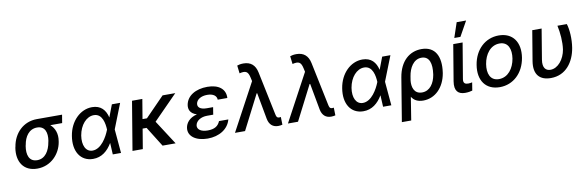

<svg xmlns="http://www.w3.org/2000/svg" viewBox="-60 -1345 6481 2116"><g transform="rotate(-10 3180.5 -287.0)"><path d="M59.7 -269.9 56.8 -258.5C32.3 -106.2 102.3 9.9 257.1 9.9C409.4 9.9 516.7 -106.9 538.4 -238.6L539.8 -248.6C553.6 -328.8 527.7 -395.6 479 -436.8H611.9L627.1 -528.4H345.2C191.4 -528.4 83.8 -416.5 59.7 -269.9ZM172.2 -258.5 175.1 -269.9C189.6 -359.4 239.7 -436.8 330.3 -436.8C420.5 -436.8 443.2 -359.4 428.6 -269.9L425.8 -258.5C410.2 -162.6 361.2 -81.7 272 -81.7C179.7 -81.7 156.2 -162.6 172.2 -258.5Z M879.6 11.4C975.9 12.4 1045.5 -45.5 1094.8 -129.6L1101.6 0H1193.9L1170.5 -266.7L1171.9 -271.3L1279.8 -545.5H1187.5L1134.9 -407.3C1115.4 -492.2 1064.6 -552.6 965.9 -552.6C833.5 -552.6 718.8 -440 693.2 -279.1C664.8 -109.7 740.1 10.3 879.6 11.4ZM795.1 -265.6C814.6 -380 886.4 -462.4 970.2 -462.4C1066.8 -462.4 1083.8 -346.9 1086.6 -280.9V-280.5L1084.5 -274.9C1057.2 -204.5 988.6 -79.9 890.3 -79.9C814.6 -79.9 778.1 -159.1 795.1 -265.6Z M1528.4 -545.5H1413L1322.1 0H1437.5L1474.8 -223H1519.2L1658.7 0H1804.7L1628.6 -272.7L1897 -545.5H1755L1541.2 -326.3H1491.8Z M1958.1 -148.1C1942.5 -53.3 2032 9.9 2163.7 9.9C2291.9 9.9 2395.2 -53.6 2422.6 -158.4H2318.2C2296.2 -104.4 2254.6 -78.1 2179 -78.1C2102.3 -78.1 2059.7 -110.4 2066.8 -155.5C2075.3 -204.5 2129.6 -239 2198.5 -239H2267.8L2271.3 -262.4L2280.9 -321H2211.6C2139.2 -321 2106.9 -348 2113.3 -389.2C2121.1 -433.9 2169 -465.6 2239 -465.6C2305.4 -465.6 2344.1 -438.2 2345.2 -393.1H2452.8C2458.8 -493.6 2381.7 -552.6 2256.4 -552.6C2125.7 -552.6 2025.9 -494 2008.9 -393.1C2001.4 -346.9 2016.3 -296.2 2091.3 -273.8C2002.1 -251.4 1966.6 -197.4 1958.1 -148.1Z M2951.7 8.2C2967 8.2 2985.1 6 2999.3 2.1L2997.2 -84.2C2992.9 -83.8 2983.7 -82.7 2978.3 -82.7C2950.6 -82.7 2946.7 -103 2941.1 -129.3L2840.9 -610.4C2823.5 -695 2773.8 -737.2 2691.8 -737.2C2662.6 -737.2 2637.1 -731.5 2622.2 -725.9L2632.8 -637.4C2703.5 -654.8 2728.7 -641 2744.3 -570.7L2753.6 -529.1L2469.1 0H2581.7L2779.8 -387.4H2785.9L2840.6 -90.2C2853.7 -24.5 2893.5 8.2 2951.7 8.2Z M3544.4 8.2C3559.7 8.2 3577.8 6 3592 2.1L3589.8 -84.2C3585.6 -83.8 3576.3 -82.7 3571 -82.7C3543.3 -82.7 3539.4 -103 3533.7 -129.3L3433.6 -610.4C3416.2 -695 3366.5 -737.2 3284.4 -737.2C3255.3 -737.2 3229.8 -731.5 3214.8 -725.9L3225.5 -637.4C3296.2 -654.8 3321.4 -641 3337 -570.7L3346.2 -529.1L3061.8 0H3174.4L3372.5 -387.4H3378.6L3433.2 -90.2C3446.4 -24.5 3486.2 8.2 3544.4 8.2Z M3904.5 11.4C4000.7 12.4 4070.3 -45.5 4119.7 -129.6L4126.4 0H4218.8L4195.3 -266.7L4196.7 -271.3L4304.7 -545.5H4212.4L4159.8 -407.3C4140.3 -492.2 4089.5 -552.6 3990.8 -552.6C3858.3 -552.6 3743.6 -440 3718 -279.1C3689.6 -109.7 3764.9 10.3 3904.5 11.4ZM3820 -265.6C3839.5 -380 3911.2 -462.4 3995 -462.4C4091.6 -462.4 4108.7 -346.9 4111.5 -280.9V-280.5L4109.4 -274.9C4082 -204.5 4013.5 -79.9 3915.1 -79.9C3839.5 -79.9 3802.9 -159.1 3820 -265.6Z M4380.7 -282.7 4300.8 203.1H4405.5L4446.7 -55C4472.3 -13.8 4512.1 9.9 4575.6 9.9C4711.6 9.9 4812.5 -96.6 4838.4 -248.6L4839.8 -258.5C4864.7 -431.1 4807.9 -552.6 4652.7 -552.6C4518.8 -552.6 4410.2 -462 4380.7 -282.7ZM4474.8 -230.1 4482.6 -279.1C4496.8 -368.3 4545.8 -458.8 4636 -458.8C4726.6 -458.8 4748.9 -371.1 4733 -258.5L4731.5 -248.6C4716.3 -160.2 4667.3 -80.3 4577.8 -80.3C4486.2 -80.3 4468 -164.1 4474.8 -230.1Z M5007.8 -545.5 4940.3 -141C4922.9 -33 4968.8 6.7 5045.1 6.7C5079.2 6.7 5106.2 1.1 5125.4 -4.6L5139.9 -94.5C5130.3 -92.3 5112.6 -88.8 5096.9 -88.8C5064.6 -88.8 5038 -98.4 5045.8 -147L5112.6 -545.5ZM5030.9 -610.1H5099.4L5192.5 -777H5087Z M5432.2 11C5583.5 11 5700.3 -99.1 5727.6 -265.6C5755.3 -437.9 5672.6 -552.6 5517 -552.6C5365.1 -552.6 5248.2 -442.5 5221.6 -274.9C5193.5 -103.7 5275.9 11 5432.2 11ZM5326.3 -266C5343.4 -372.9 5408.4 -463.8 5511 -463.8C5608.3 -463.8 5638.8 -377.5 5622.9 -274.9C5605.1 -168 5540.1 -78.1 5438.2 -78.1C5340.2 -78.1 5309.7 -163.7 5326.3 -266Z M5892 -545.5 5835.9 -208.8C5811.4 -57.5 5882.8 9.9 6004.3 9.9C6172.9 9.9 6266 -123.9 6291.2 -277C6307.5 -375 6299 -485.8 6278.8 -545.5H6173.7C6191.8 -464.5 6200.3 -360.1 6188.2 -277C6170.5 -170.1 6099.1 -80.6 6014.6 -80.6C5965.9 -80.6 5925.1 -112.9 5940.7 -207.4L5996.8 -545.5Z"/></g></svg>

Font: Magic Ui Pro Medium
Style: Italic
Weight: 500
Italic angle: -9.39999°
Designer: Stefan Endress, Andreas Faust
Version: Version 1.000;FEAKit 1.0